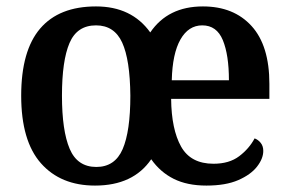

<svg xmlns="http://www.w3.org/2000/svg" viewBox="-20 -568 901 598"><path d="M276 10Q169 10 107.5 -59.5Q46 -129 46 -270Q46 -410 105 -479Q164 -548 279 -548Q390 -548 448 -467Q503 -548 612 -548Q708 -548 763.5 -487Q819 -426 819 -307V-260H513Q514 -165 544 -111.5Q574 -58 645 -58Q694 -58 725 -81.5Q756 -105 773 -137Q784 -133 792 -123Q800 -113 800 -98Q800 -74 780.5 -49Q761 -24 722 -7Q683 10 623 10Q563 10 521 -11Q479 -32 451 -72Q395 10 276 10ZM280 -48Q338 -48 362 -103.5Q386 -159 386 -270Q385 -382 360.5 -435.5Q336 -489 279 -489Q220 -489 196.5 -434Q173 -379 173 -270Q173 -161 197 -104.5Q221 -48 280 -48ZM693 -318Q693 -397 674 -443Q655 -489 610 -489Q567 -489 542 -445Q517 -401 515 -318Z"/></svg>

Font: Noto Serif Georgian SemiCondensed SemiBold
Style: Regular
Weight: 600
Width: 4
Designer: Monotype Design Team, Akaki Razmadze
Foundry: Google LLC
Version: Version 2.003; ttfautohint (v1.8.4.7-5d5b)